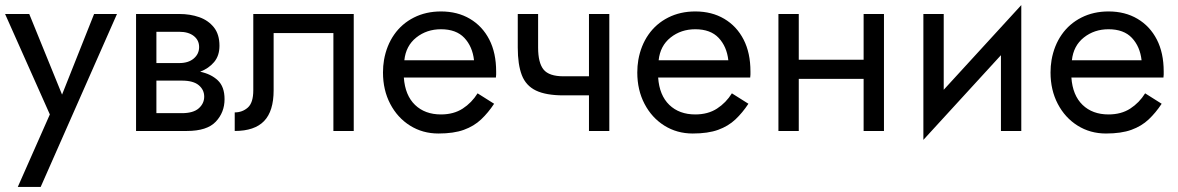

<svg xmlns="http://www.w3.org/2000/svg" viewBox="-20 -515 4631 755"><path d="M440 -460 140 220H50L176 -65L0 -460H95L224 -143L350 -460Z M515 -460H685Q728 -460 763.5 -447.5Q799 -435 821 -407.5Q843 -380 843 -335Q843 -296 822 -271Q801 -246 767 -233Q810 -224 836.5 -199Q863 -174 863 -125Q863 -73 828.5 -36.5Q794 0 715 0H515ZM685 -390H595V-267H685Q721 -267 742 -285Q763 -303 763 -330Q763 -357 742 -373.5Q721 -390 685 -390ZM695 -198H595V-70H695Q740 -70 761.5 -89Q783 -108 783 -135Q783 -162 761.5 -180Q740 -198 695 -198Z M1371 -460V0H1291V-385H1056V-160Q1056 -78 1018.5 -39Q981 0 903 0V-73Q933 -73 954.5 -92Q976 -111 976 -160V-460Z M1923 -107Q1900 -72 1872 -45.5Q1844 -19 1804 -4.5Q1764 10 1704 10Q1642 10 1592.5 -21Q1543 -52 1514.5 -106.5Q1486 -161 1486 -230Q1486 -243 1487 -255Q1488 -267 1490 -279Q1500 -336 1530 -379Q1560 -422 1607.5 -446Q1655 -470 1714 -470Q1779 -470 1828 -441Q1877 -412 1904 -359.5Q1931 -307 1931 -234Q1931 -228 1931 -222Q1931 -216 1930 -210H1568Q1573 -140 1612 -102.5Q1651 -65 1714 -65Q1764 -65 1799.5 -88Q1835 -111 1858 -148ZM1714 -400Q1658 -400 1617 -367.5Q1576 -335 1570 -278H1844Q1838 -332 1806 -366Q1774 -400 1714 -400Z M2096 -460V-328Q2096 -268 2117.5 -241.5Q2139 -215 2196 -215H2296V-460H2376V0H2296V-140H2196Q2127 -140 2087.5 -159Q2048 -178 2032 -219.5Q2016 -261 2016 -328V-460Z M2923 -107Q2900 -72 2872 -45.5Q2844 -19 2804 -4.5Q2764 10 2704 10Q2642 10 2592.5 -21Q2543 -52 2514.5 -106.5Q2486 -161 2486 -230Q2486 -243 2487 -255Q2488 -267 2490 -279Q2500 -336 2530 -379Q2560 -422 2607.5 -446Q2655 -470 2714 -470Q2779 -470 2828 -441Q2877 -412 2904 -359.5Q2931 -307 2931 -234Q2931 -228 2931 -222Q2931 -216 2930 -210H2568Q2573 -140 2612 -102.5Q2651 -65 2714 -65Q2764 -65 2799.5 -88Q2835 -111 2858 -148ZM2714 -400Q2658 -400 2617 -367.5Q2576 -335 2570 -278H2844Q2838 -332 2806 -366Q2774 -400 2714 -400Z M3041 -460H3121V-280H3376V-460H3456V0H3376V-205H3121V0H3041Z M3691 -460V-162L3996 -495V0H3916V-298L3611 35V-460Z M4548 -107Q4525 -72 4497 -45.5Q4469 -19 4429 -4.5Q4389 10 4329 10Q4267 10 4217.5 -21Q4168 -52 4139.5 -106.5Q4111 -161 4111 -230Q4111 -243 4112 -255Q4113 -267 4115 -279Q4125 -336 4155 -379Q4185 -422 4232.5 -446Q4280 -470 4339 -470Q4404 -470 4453 -441Q4502 -412 4529 -359.5Q4556 -307 4556 -234Q4556 -228 4556 -222Q4556 -216 4555 -210H4193Q4198 -140 4237 -102.5Q4276 -65 4339 -65Q4389 -65 4424.5 -88Q4460 -111 4483 -148ZM4339 -400Q4283 -400 4242 -367.5Q4201 -335 4195 -278H4469Q4463 -332 4431 -366Q4399 -400 4339 -400Z"/></svg>

Font: Jost*
Style: Regular
Weight: 400
Version: Version 3.7